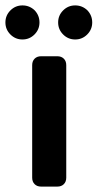

<svg xmlns="http://www.w3.org/2000/svg" viewBox="-46 -690 361 710"><path d="M37 -544Q11 -544 -7.5 -562.5Q-26 -581 -26 -607Q-26 -633 -7.5 -651.5Q11 -670 37 -670Q63 -670 82 -652Q100 -633 100 -607Q100 -581 81.5 -562.5Q63 -544 37 -544ZM232 -544Q206 -544 187.5 -562.5Q169 -581 169 -607Q169 -633 187.5 -651.5Q206 -670 232 -670Q258 -670 277 -652Q295 -633 295 -607Q295 -581 276.5 -562.5Q258 -544 232 -544ZM73 -33V-449Q73 -464 82 -473Q91 -482 106 -482H166Q181 -482 190 -473Q199 -464 199 -449V-33Q199 -18 190 -9Q181 0 166 0H106Q91 0 82 -9Q73 -18 73 -33Z"/></svg>

Font: Tsunagi Gothic Black
Style: Regular
Weight: 900
Designer: Yoshimichi Ohira
Foundry: Positype
Version: Version 1.001